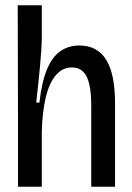

<svg xmlns="http://www.w3.org/2000/svg" viewBox="-20 -706 498 726"><path d="M48 0V-274L47 -686H138V-563Q138 -544 136 -515Q134 -486 131 -452Q128 -418 124 -383Q120 -348 117 -318H129Q138 -397 158 -444.5Q178 -492 209 -513Q240 -534 280 -534Q348 -534 381.5 -480Q415 -426 415 -315V0H325V-306Q325 -382 307.5 -416.5Q290 -451 252 -451Q216 -451 191 -421.5Q166 -392 153 -337.5Q140 -283 138 -207V0Z"/></svg>

Font: Bricolage Grotesque 72pt SemiCondensed
Style: Regular
Weight: 400
Width: 4
Designer: Mathieu Triay
Foundry: Atelier Triay
Version: Version 1.001;gftools[0.9.33.dev8+g029e19f]